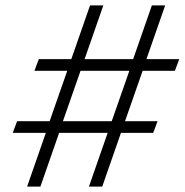

<svg xmlns="http://www.w3.org/2000/svg" viewBox="-20 -688 681 708"><path d="M80 0 149 -198H27L43 -241H163L228 -427H107L123 -470H243L312 -668H361L292 -470H471L540 -668H589L520 -470H641L625 -427H506L441 -241H561L545 -198H426L357 0H308L377 -198H198L129 0ZM212 -241H392L457 -427H277Z"/></svg>

Font: Atkinson Hyperlegible Mono ExtraLight
Style: Italic
Weight: 200
Italic angle: -12°
Monospace: yes
Designer: Elliott Scott, Megan Eiswerth, Linus Boman, Theodore Petrosky, Letters from Sweden
Foundry: Applied Design Works, Letters from Sweden
Version: Version 2.001